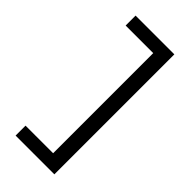

<svg xmlns="http://www.w3.org/2000/svg" viewBox="-297 -887 1093 1093"><g transform="rotate(45 250.0 -340.0)"><path d="M85 143V63H307V-743H85V-823H397V143Z"/></g></svg>

Font: Iosevka Slab Medium
Style: Regular
Weight: 500
Monospace: yes
Designer: Belleve Invis
Foundry: Belleve Invis
Version: Version 11.1.1; ttfautohint (v1.8.3)